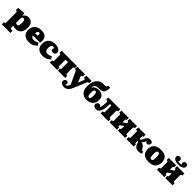

<svg xmlns="http://www.w3.org/2000/svg" viewBox="689 -3276 5989 5989"><g transform="rotate(45 3683.5 -281.5)"><path d="M25 216V123L55 118Q70 116 76 107Q82 98 82 70V-343Q82 -379 75 -390.5Q68 -402 50 -405L20 -410L27 -511L263 -525L281 -514L289 -433H292Q309 -459 331 -481Q353 -503 385 -517Q417 -531 462 -531Q530 -531 577.5 -503Q625 -475 650 -419.5Q675 -364 675 -279Q675 -192 649 -126Q623 -60 566 -23Q509 14 420 14Q386 14 358 8Q330 2 307 -11V72Q307 97 313.5 106.5Q320 116 342 118L405 125V216ZM370 -110Q397 -110 412 -124.5Q427 -139 433.5 -174Q440 -209 440 -268Q440 -315 432 -344.5Q424 -374 409 -388Q394 -402 371 -402Q349 -402 334.5 -389.5Q320 -377 313.5 -355Q307 -333 307 -304V-129Q318 -122 336 -116Q354 -110 370 -110Z M1014 14Q918 14 854.5 -18.5Q791 -51 760 -108.5Q729 -166 729 -241Q729 -337 768.5 -401.5Q808 -466 877 -498.5Q946 -531 1034 -531Q1111 -531 1167 -508Q1223 -485 1253 -438.5Q1283 -392 1283 -323Q1283 -297 1281 -271Q1279 -245 1274 -224H960Q963 -196 977 -177.5Q991 -159 1014 -150Q1037 -141 1068 -141Q1121 -141 1157 -154Q1193 -167 1230 -190L1292 -114Q1248 -60 1179 -23Q1110 14 1014 14ZM958 -324H1069Q1071 -339 1072 -351Q1073 -363 1073 -374Q1073 -400 1061.5 -415Q1050 -430 1027 -430Q1002 -430 987 -415Q972 -400 965.5 -376.5Q959 -353 958 -324Z M1615 14Q1526 14 1465 -18.5Q1404 -51 1372.5 -109.5Q1341 -168 1341 -245Q1341 -330 1376 -394Q1411 -458 1478.5 -494.5Q1546 -531 1645 -531Q1721 -531 1772 -509.5Q1823 -488 1848.5 -455Q1874 -422 1874 -386Q1874 -361 1864.5 -338.5Q1855 -316 1833.5 -301.5Q1812 -287 1774 -287Q1734 -287 1709.5 -303.5Q1685 -320 1685 -351Q1685 -361 1690.5 -375Q1696 -389 1708 -414Q1695 -420 1681 -423.5Q1667 -427 1649 -427Q1623 -427 1604.5 -412.5Q1586 -398 1576 -367Q1566 -336 1566 -288Q1566 -212 1593.5 -176Q1621 -140 1683 -140Q1718 -140 1751.5 -149.5Q1785 -159 1829 -184L1887 -100Q1844 -53 1780.5 -19.5Q1717 14 1615 14Z M1927 0V-93L1959 -99Q1975 -102 1980 -111Q1985 -120 1985 -146V-376Q1985 -402 1980 -411.5Q1975 -421 1959 -423L1927 -429V-522H2604V-429L2577 -425Q2558 -422 2552.5 -413Q2547 -404 2547 -384V-138Q2547 -118 2552.5 -109Q2558 -100 2577 -97L2604 -93V0H2281V-92L2297 -95Q2313 -98 2317.5 -107Q2322 -116 2322 -137V-410H2210V-139Q2210 -118 2214 -108Q2218 -98 2234 -95L2251 -92V0Z M2773 230Q2706 230 2662 199.5Q2618 169 2618 116Q2618 79 2641 51.5Q2664 24 2704 24Q2742 24 2758.5 40.5Q2775 57 2775 78Q2775 90 2769 107.5Q2763 125 2755 144Q2786 149 2806.5 137Q2827 125 2841.5 101.5Q2856 78 2868 50L2877 28L2693 -362Q2684 -380 2677 -391.5Q2670 -403 2650 -408L2620 -416L2630 -517H2963V-419L2935 -415Q2913 -412 2909 -399Q2905 -386 2917 -358L2991 -184H2995L3062 -352Q3072 -377 3069 -392.5Q3066 -408 3044 -412L3012 -419L3025 -517H3251V-418L3219 -412Q3200 -408 3192 -396Q3184 -384 3170 -352L3023 -1Q3001 53 2978.5 95.5Q2956 138 2928.5 168Q2901 198 2863.5 214Q2826 230 2773 230Z M3557 14Q3490 14 3437.5 -6.5Q3385 -27 3348.5 -66Q3312 -105 3292.5 -159.5Q3273 -214 3273 -280V-332Q3273 -429 3298.5 -500Q3324 -571 3367.5 -618Q3411 -665 3464 -688Q3517 -711 3571 -711Q3587 -711 3601 -710.5Q3615 -710 3628 -710Q3641 -710 3653 -709Q3675 -708 3694 -718.5Q3713 -729 3726 -756Q3730 -763 3732.5 -770Q3735 -777 3737 -784L3816 -776Q3814 -707 3803 -654Q3792 -601 3766 -567Q3740 -533 3690 -523Q3671 -519 3641 -516.5Q3611 -514 3579 -512Q3547 -510 3518.5 -507Q3490 -504 3473 -498Q3454 -492 3439.5 -479.5Q3425 -467 3414.5 -449.5Q3404 -432 3398.5 -409.5Q3393 -387 3393 -360H3395Q3426 -420 3483 -450Q3540 -480 3613 -480Q3677 -480 3729.5 -459Q3782 -438 3812.5 -390Q3843 -342 3843 -257Q3843 -194 3822.5 -144Q3802 -94 3764.5 -58.5Q3727 -23 3674 -4.5Q3621 14 3557 14ZM3564 -91Q3587 -91 3600.5 -105.5Q3614 -120 3619.5 -151Q3625 -182 3625 -232Q3625 -292 3617 -324.5Q3609 -357 3595 -369.5Q3581 -382 3561 -382Q3534 -382 3515.5 -355.5Q3497 -329 3497 -253Q3497 -197 3503.5 -161Q3510 -125 3524.5 -108Q3539 -91 3564 -91Z M3965 13Q3915 13 3880 -13.5Q3845 -40 3845 -86Q3845 -110 3858 -131.5Q3871 -153 3893.5 -166.5Q3916 -180 3943 -180Q3973 -180 3990.5 -160Q4008 -140 4016 -122Q4020 -129 4026 -148.5Q4032 -168 4037 -190Q4040 -203 4043 -225Q4046 -247 4049 -274Q4052 -301 4053.5 -330.5Q4055 -360 4055 -388Q4055 -406 4049 -413.5Q4043 -421 4029 -423L3987 -429V-522H4515V-429L4488 -425Q4469 -422 4463.5 -413Q4458 -404 4458 -384V-138Q4458 -118 4463.5 -109Q4469 -100 4488 -97L4515 -93V0H4168V-91L4208 -97Q4224 -99 4228.5 -108.5Q4233 -118 4233 -139V-411H4168Q4168 -381 4166.5 -349.5Q4165 -318 4162.5 -288Q4160 -258 4156.5 -230.5Q4153 -203 4149 -181Q4140 -136 4124.5 -100Q4109 -64 4087 -38.5Q4065 -13 4034.5 0Q4004 13 3965 13Z M4565 0V-93L4597 -99Q4613 -102 4618 -111Q4623 -120 4623 -146V-376Q4623 -402 4618 -411.5Q4613 -421 4597 -423L4565 -429V-522H4889V-430L4872 -427Q4856 -424 4852 -414Q4848 -404 4848 -383V-284L4970 -367V-385Q4970 -406 4965.5 -415Q4961 -424 4945 -427L4929 -430V-522H5252V-429L5225 -425Q5206 -422 5200.5 -413Q5195 -404 5195 -384V-138Q5195 -118 5200.5 -109Q5206 -100 5225 -97L5252 -93V0H4929V-92L4945 -95Q4961 -98 4965.5 -107Q4970 -116 4970 -137V-243L4848 -159V-139Q4848 -118 4852 -108Q4856 -98 4872 -95L4889 -92V0Z M5838 8Q5796 8 5765 -2Q5734 -12 5711.5 -30Q5689 -48 5674 -73Q5659 -97 5649.5 -122.5Q5640 -148 5633.5 -168.5Q5627 -189 5621 -198Q5614 -209 5607.5 -211.5Q5601 -214 5590 -214V-139Q5590 -118 5594 -108Q5598 -98 5614 -95L5631 -92V0H5307V-93L5339 -99Q5355 -102 5360 -111Q5365 -120 5365 -146V-376Q5365 -402 5359 -411.5Q5353 -421 5339 -423L5302 -429L5311 -522H5631V-430L5614 -427Q5598 -424 5594 -414Q5590 -404 5590 -383V-295Q5603 -294 5614 -296Q5625 -298 5636 -306Q5643 -311 5650.5 -322Q5658 -333 5668 -353Q5678 -373 5692 -404Q5713 -450 5736 -475.5Q5759 -501 5787 -511Q5815 -521 5848 -521Q5892 -521 5921.5 -502Q5951 -483 5951 -448Q5951 -423 5938.5 -400Q5926 -377 5906 -363.5Q5886 -350 5866 -350Q5841 -350 5823 -362Q5805 -374 5792 -399Q5787 -384 5780.5 -369.5Q5774 -355 5768 -342.5Q5762 -330 5756 -321Q5749 -308 5736.5 -293.5Q5724 -279 5705 -268V-267Q5738 -260 5764.5 -248.5Q5791 -237 5812 -218Q5833 -199 5849 -170Q5874 -124 5888.5 -108Q5903 -92 5919 -92Q5927 -92 5933.5 -94Q5940 -96 5947 -98L5973 -29Q5952 -11 5915.5 -1.5Q5879 8 5838 8Z M6290 14Q6194 14 6128.5 -15Q6063 -44 6029 -103Q5995 -162 5995 -251Q5995 -352 6035.5 -413.5Q6076 -475 6148 -503Q6220 -531 6313 -531Q6398 -531 6463 -505.5Q6528 -480 6565.5 -422.5Q6603 -365 6603 -268Q6603 -174 6567 -111.5Q6531 -49 6461 -17.5Q6391 14 6290 14ZM6303 -99Q6331 -99 6344.5 -115Q6358 -131 6363 -164.5Q6368 -198 6368 -251Q6368 -304 6363.5 -337Q6359 -370 6349.5 -387.5Q6340 -405 6327.5 -411.5Q6315 -418 6298 -418Q6278 -418 6262.5 -407.5Q6247 -397 6238.5 -368.5Q6230 -340 6230 -285Q6230 -219 6236 -177.5Q6242 -136 6258 -117.5Q6274 -99 6303 -99Z M6655 0V-93L6687 -99Q6703 -102 6708 -111Q6713 -120 6713 -146V-376Q6713 -402 6708 -411.5Q6703 -421 6687 -423L6655 -429V-522H6979V-430L6962 -427Q6946 -424 6942 -414Q6938 -404 6938 -383V-284L7060 -367V-385Q7060 -406 7055.5 -415Q7051 -424 7035 -427L7019 -430V-522H7342V-429L7315 -425Q7296 -422 7290.5 -413Q7285 -404 7285 -384V-138Q7285 -118 7290.5 -109Q7296 -100 7315 -97L7342 -93V0H7019V-92L7035 -95Q7051 -98 7055.5 -107Q7060 -116 7060 -137V-243L6938 -159V-139Q6938 -118 6942 -108Q6946 -98 6962 -95L6979 -92V0ZM7012 -583Q6942 -583 6891.5 -598.5Q6841 -614 6814 -643.5Q6787 -673 6787 -714Q6787 -753 6812 -773Q6837 -793 6870 -793Q6918 -793 6938.5 -772Q6959 -751 6959 -719Q6959 -702 6953 -683Q6947 -664 6938 -653Q6950 -649 6967.5 -646.5Q6985 -644 7011 -644Q7029 -644 7050.5 -646.5Q7072 -649 7086 -653Q7076 -664 7069.5 -683Q7063 -702 7063 -719Q7063 -751 7084.5 -772Q7106 -793 7146 -793Q7190 -793 7212 -772.5Q7234 -752 7234 -714Q7234 -673 7207.5 -643.5Q7181 -614 7131 -598.5Q7081 -583 7012 -583Z"/></g></svg>

Font: Literata Black
Style: Regular
Weight: 900
Designer: Latin by Veronika Burian and Jose Scaglione. Greek by Irene Vlachou. Cyrillic by Vera Evstafieva.
Foundry: TypeTogether
Version: Version 3.103;gftools[0.9.29]